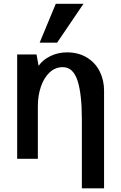

<svg xmlns="http://www.w3.org/2000/svg" viewBox="-20 -837 640 1012"><path d="M311 -483Q271 -483 241.2 -455Q211.5 -427 195.5 -380Q179.5 -333 179.5 -277V0H70.5V-151V-263V-550H172.5L183.5 -490Q205.5 -522 246 -541.5Q286.5 -561 332 -561Q394 -561 438.5 -533.5Q483 -506 505.8 -460Q528.5 -414 528.5 -360V155.5H411.5V-206Q411.5 -343.5 388.2 -413.2Q365 -483 311 -483ZM189 -612 274 -817H420L281 -612Z"/></svg>

Font: JuliaMono
Style: Bold
Weight: 700
Monospace: yes
Designer: cormullion
Foundry: corm
Version: Version 0.055; ttfautohint (v1.8.4)